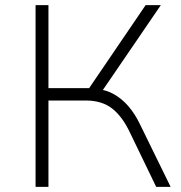

<svg xmlns="http://www.w3.org/2000/svg" viewBox="-20 -725 703 745"><path d="M118 0V-705H168V-383H338L315 -367L545 -705H604L369 -361L353 -380Q391 -377 422 -359.5Q453 -342 478.5 -312.5Q504 -283 524 -241L642 0H586L485 -209Q455 -273 415 -304Q375 -335 313 -335H168V0Z"/></svg>

Font: Nunito Sans 7pt ExtraLight
Style: Regular
Weight: 250
Designer: Vernon Adams
Foundry: Vernon Adams
Version: Version 3.101;gftools[0.9.27]